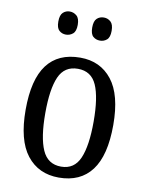

<svg xmlns="http://www.w3.org/2000/svg" viewBox="-85 -806 668 876"><g transform="rotate(10 249.0 -367.5)"><path d="M248 10Q154 10 100 -59Q46 -128 46 -269Q46 -409 97.5 -477.5Q149 -546 251 -546Q344 -546 398 -477.5Q452 -409 452 -269Q452 -128 400 -59Q348 10 248 10ZM250 -41Q311 -41 336 -99Q361 -157 361 -269Q361 -381 336 -437.5Q311 -494 249 -494Q187 -494 162 -437.5Q137 -381 137 -269Q137 -157 162.5 -99Q188 -41 250 -41ZM325 -638Q306 -638 293 -649.5Q280 -661 280 -691Q280 -721 293 -733Q306 -745 325 -745Q343 -745 356.5 -733Q370 -721 370 -691Q370 -661 356.5 -649.5Q343 -638 325 -638ZM167 -638Q149 -638 136 -649.5Q123 -661 123 -691Q123 -721 136 -733Q149 -745 167 -745Q185 -745 199 -733Q213 -721 213 -691Q213 -661 199 -649.5Q185 -638 167 -638Z"/></g></svg>

Font: Noto Serif Ethiopic Condensed
Style: Regular
Weight: 400
Width: 3
Designer: Monotype Design Team
Foundry: Monotype Imaging Inc.
Version: Version 2.102; ttfautohint (v1.8.4.7-5d5b)